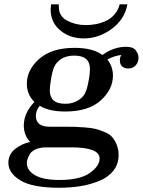

<svg xmlns="http://www.w3.org/2000/svg" viewBox="-20 -673 665 894"><path d="M19 85Q19 45.9 50 21Q81.1 -3.9 120.1 -12.2Q91.3 -43 90.8 -87.9Q90.8 -147 140.1 -198.2Q105 -233.4 105 -283.2Q105 -348.1 163.1 -399.2Q221.2 -450.2 327.1 -450.2Q412.1 -450.2 457 -417Q508.8 -455.1 567.9 -455.1Q600.1 -455.1 612.5 -438Q625 -420.9 625 -403.8Q625 -383.8 612.1 -368.9Q599.1 -354 576.2 -354Q560.1 -354 549.1 -363.5Q538.1 -373 538.1 -391.1Q538.1 -407.2 544.9 -417Q514.2 -414.1 480 -396Q505.9 -362.8 505.9 -320.8Q505.9 -256.8 449 -205.3Q392.1 -153.8 283.2 -153.8Q209 -153.8 165 -180.2Q147 -159.2 147 -133.8Q147 -83 210 -83H275.9Q310.1 -83 327.6 -82.5Q345.2 -82 376.7 -79.6Q408.2 -77.1 426 -72.5Q443.8 -67.9 467 -58.3Q490.2 -48.8 502.2 -34.9Q514.2 -21 523.2 0.5Q532.2 22 532.2 48.8Q532.2 91.8 507.1 122.8Q481.9 153.8 439.9 170.4Q397.9 187 352.5 194.1Q307.1 201.2 255.9 201.2Q130.9 201.2 75 167Q19 132.8 19 85ZM105 85.9Q105 121.1 143.6 143.1Q182.1 165 256.8 165Q352.1 165 397.9 132.6Q443.8 100.1 443.8 64.9Q443.8 13.2 312 13.2H195.8Q166 13.2 145.5 22.7Q125 32.2 117.4 46.6Q109.9 61 107.4 70.1Q105 79.1 105 85.9ZM211.9 -252.9Q211.9 -243.2 213.4 -235.1Q214.8 -227.1 221.4 -215.1Q228 -203.1 243.9 -196.5Q259.8 -189.9 285.2 -189.9Q315.9 -189.9 339.8 -203.4Q363.8 -216.8 375 -236.8Q383.8 -253.9 389.9 -283Q396 -312 397.5 -329.1Q398.9 -346.2 398.9 -351.1Q398.9 -414.1 326.2 -414.1Q265.1 -414.1 236.8 -370.1Q225.6 -351.1 218.8 -311.5Q211.9 -272 211.9 -252.9ZM215.8 -628.9Q215.8 -628.9 217.8 -652.8H253.9V-641.1Q253.9 -597.2 293 -576.7Q332 -556.2 379.9 -556.2Q402.8 -556.2 426 -560.5Q449.2 -564.9 472.7 -575.4Q496.1 -585.9 513.4 -606Q530.8 -626 537.1 -652.8H573.2Q561 -584 501 -539.1Q440.9 -494.1 370.1 -494.1Q305.2 -494.1 260.5 -531.5Q215.8 -568.8 215.8 -628.9Z"/></svg>

Font: CMU Serif Extra
Style: BoldSlanted
Weight: 700
Italic angle: -9.46001°
Version: Version 0.7.0